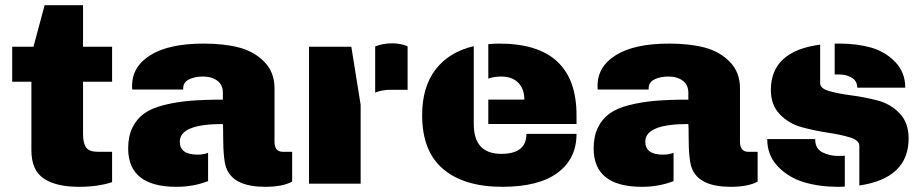

<svg xmlns="http://www.w3.org/2000/svg" viewBox="-20 -708 3556 740"><path d="M300 -688V-528H412V-393H300V-192Q300 -156 312 -139.5Q324 -123 356 -123H412V-6Q358 12 284 12Q196 12 148.5 -20Q101 -52 101 -129V-393H27V-528H109L152 -688Z M838 -230Q673 -230 673 -162Q673 -112 741 -112Q764 -112 782 -119V-10Q726 12 660 12Q474 12 474 -136Q474 -183 490.5 -216.5Q507 -250 535.5 -270.5Q564 -291 611.5 -303Q659 -315 712 -319.5Q765 -324 839 -324V-350Q839 -381 817.5 -397Q796 -413 762 -413Q731 -413 708.5 -402Q686 -391 686 -367V-363H490Q489 -368 489 -377Q489 -452 560.5 -496Q632 -540 765 -540Q843 -540 901 -525Q959 -510 998.5 -470Q1038 -430 1038 -368V-162Q1038 -123 1070 -123H1106V-8Q1069 12 1002 12Q885 12 855 -54Q840 -82 840 -187Q840 -189 840 -192.5Q840 -196 840 -199.5Q840 -203 840 -205Q840 -218 839.5 -224Q839 -230 838 -230Z M1492 -541Q1508 -541 1523 -538Q1538 -535 1545 -532L1551 -529V-362H1487Q1451 -362 1426 -351V-529Q1456 -541 1492 -541ZM1370 -304V-235V0H1171V-528H1334Z M1904 -540Q2202 -540 2202 -264V-230H1862V-324H2001Q2001 -365 1977.5 -389Q1954 -413 1912 -413Q1884 -413 1862 -405V-538Q1890 -540 1904 -540ZM1806 -530V-230Q1806 -115 1912 -115Q2009 -115 2009 -192H2202Q2202 -96 2129 -42Q2056 12 1916 12Q1769 12 1688 -56.5Q1607 -125 1607 -264Q1607 -373 1659 -440.5Q1711 -508 1806 -530Z M2632 -230Q2467 -230 2467 -162Q2467 -112 2535 -112Q2558 -112 2576 -119V-10Q2520 12 2454 12Q2268 12 2268 -136Q2268 -183 2284.5 -216.5Q2301 -250 2329.5 -270.5Q2358 -291 2405.5 -303Q2453 -315 2506 -319.5Q2559 -324 2633 -324V-350Q2633 -381 2611.5 -397Q2590 -413 2556 -413Q2525 -413 2502.5 -402Q2480 -391 2480 -367V-363H2284Q2283 -368 2283 -377Q2283 -452 2354.5 -496Q2426 -540 2559 -540Q2637 -540 2695 -525Q2753 -510 2792.5 -470Q2832 -430 2832 -368V-162Q2832 -123 2864 -123H2900V-8Q2863 12 2796 12Q2679 12 2649 -54Q2634 -82 2634 -187Q2634 -189 2634 -192.5Q2634 -196 2634 -199.5Q2634 -203 2634 -205Q2634 -218 2633.5 -224Q2633 -230 2632 -230Z M3216 -540Q3283 -540 3337.5 -524.5Q3392 -509 3430.5 -469Q3469 -429 3469 -370H3284Q3284 -399 3258 -411Q3240 -421 3213 -421H3197V-540ZM3141 -536V-387Q3141 -367 3176 -357Q3211 -347 3261 -340.5Q3311 -334 3361.5 -321Q3412 -308 3447 -271.5Q3482 -235 3482 -175Q3482 -21 3292 7V-146Q3292 -167 3257 -178Q3222 -189 3171.5 -196.5Q3121 -204 3071 -217.5Q3021 -231 2986 -267Q2951 -303 2951 -361Q2951 -511 3141 -536ZM3236 11Q3227 12 3209 12Q3139 12 3079.5 -5.5Q3020 -23 2978.5 -66Q2937 -109 2937 -172H3122V-168Q3123 -134 3150.5 -120.5Q3178 -107 3209 -107Q3226 -107 3236 -108Z"/></svg>

Font: Archicoco
Style: Regular
Weight: 400
Designer: Hector Gatti
Foundry: Hector Gatti
Version: 1.002